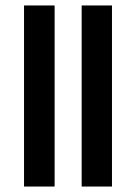

<svg xmlns="http://www.w3.org/2000/svg" viewBox="-20 -683 484 703"><path d="M279 0V-663H390V0ZM68 0V-663H180V0Z"/></svg>

Font: Khand Semibold
Style: Regular
Weight: 600
Designer: Devanagari: Sanchit Sawaria, Jyotish Sonowal; Latin: Satya Rajpurohit
Foundry: Indian Type Foundry
Version: Version 1.100;PS 1.0;hotconv 1.0.78;makeotf.lib2.5.61930; tt